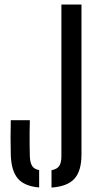

<svg xmlns="http://www.w3.org/2000/svg" viewBox="-20 -820 429 846"><path d="M152.5 6Q87.5 0.5 58.5 -33.5Q29.5 -67.5 27.5 -139Q26.5 -179 26.5 -214.8Q26.5 -250.5 27.5 -290.5H111.5Q111 -264.5 110.5 -237.5Q110 -210.5 110.5 -184Q111 -157.5 111.5 -131Q112.5 -103.5 121.5 -89Q130.5 -74.5 152.5 -70.5ZM207 6.5V-70Q231.5 -74.5 241 -88.8Q250.5 -103 250.5 -131V-800H339V-139Q339 -67 308.2 -32.8Q277.5 1.5 207 6.5Z"/></svg>

Font: Big Shoulders Stencil Text Thin Medium
Style: Regular
Weight: 500
Version: Version 2.001